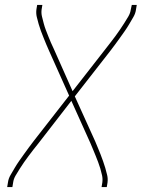

<svg xmlns="http://www.w3.org/2000/svg" viewBox="-20 -550 640 775"><path d="M9 205 12 187Q14 171 22.5 156.5Q31 142 39.5 127.5Q48 113 57.5 99.5Q67 86 77 72Q87 58 97 44.5Q107 31 117 18L259 -164L178 -345Q172 -358 166.5 -371.5Q161 -385 155.5 -398.5Q150 -412 145 -425.5Q140 -439 136 -453Q132 -467 128.5 -481.5Q125 -496 127 -512L130 -530H151L148 -512Q146 -497 149.5 -483Q153 -469 156.5 -455.5Q160 -442 165 -429Q170 -416 175 -403.5Q180 -391 185.5 -378Q191 -365 197 -353L273 -182L408 -355Q417 -367 427 -379.5Q437 -392 446 -404.5Q455 -417 464 -430Q473 -443 481.5 -456.5Q490 -470 498 -483.5Q506 -497 508 -512L512 -530H532L529 -512Q527 -496 518.5 -481.5Q510 -467 501.5 -452.5Q493 -438 483.5 -424.5Q474 -411 464 -397Q454 -383 444 -369.5Q434 -356 424 -343L282 -161L364 20Q369 33 375 46.5Q381 60 386 73.5Q391 87 396 100.5Q401 114 405 128Q409 142 412.5 156.5Q416 171 414 187L411 205H390L393 187Q395 172 392 158Q389 144 385 130.5Q381 117 376 104Q371 91 366 78.5Q361 66 355.5 53Q350 40 345 28L268 -143L134 30Q124 42 114.5 54.5Q105 67 95.5 79.5Q86 92 77 105Q68 118 59.5 131.5Q51 145 43 158.5Q35 172 33 187L30 205Z"/></svg>

Font: Iosevka Curly Thin Extended
Style: Italic
Weight: 100
Width: 7
Italic angle: -9°
Monospace: yes
Designer: Belleve Invis
Foundry: Belleve Invis
Version: Version 11.1.0; ttfautohint (v1.8.3)